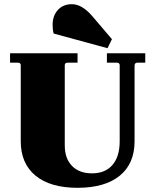

<svg xmlns="http://www.w3.org/2000/svg" viewBox="-20 -884 737 916"><path d="M493 -654 236 -724Q231 -742 231 -765Q231 -809 256 -836.5Q281 -864 323 -864Q372 -864 422 -805L514 -697ZM79 -210V-573Q79 -585 65 -585H28V-630H350V-585H303Q289 -585 289 -573V-190Q289 -128 323.5 -92.5Q358 -57 419 -57Q482 -57 516.5 -97Q551 -137 551 -210V-573Q551 -585 537 -585H490V-630H673V-585H636Q622 -585 622 -571V-210Q622 -103 551 -45.5Q480 12 350 12Q220 12 149.5 -46Q79 -104 79 -210Z"/></svg>

Font: Arapey Black
Style: Regular
Weight: 900
Designer: Eduardo Rodriguez Tunni
Foundry: Eduardo Rodriguez Tunni
Version: Version 4.000